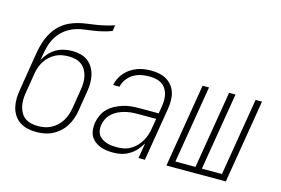

<svg xmlns="http://www.w3.org/2000/svg" viewBox="-95 -941 1690 1155"><g transform="rotate(15 750.0 -363.5)"><path d="M199 8Q171 8 144.5 2Q118 -4 96.5 -18.5Q75 -33 60.5 -55Q46 -77 40 -103Q34 -129 34.5 -156.5Q35 -184 40 -212L59 -330Q64 -356 67.5 -382Q71 -408 76 -434Q80 -461 86.5 -488.5Q93 -516 103.5 -542.5Q114 -569 130.5 -593.5Q147 -618 169 -637.5Q191 -657 218 -670Q245 -683 272.5 -690Q300 -697 328 -700.5Q356 -704 384 -708.5Q412 -713 439.5 -719.5Q467 -726 493 -735L487 -698Q458 -687 428.5 -680Q399 -673 369.5 -669Q340 -665 309.5 -660.5Q279 -656 250 -644Q221 -632 196.5 -611Q172 -590 155.5 -563Q139 -536 131 -506.5Q123 -477 118 -447L113 -417Q126 -441 144 -461Q162 -481 185.5 -494.5Q209 -508 235 -513.5Q261 -519 286 -519Q313 -519 338 -512.5Q363 -506 383 -490.5Q403 -475 415.5 -453Q428 -431 433.5 -405.5Q439 -380 438 -353Q437 -326 432 -299L413 -181Q409 -156 400.5 -131.5Q392 -107 378 -84.5Q364 -62 343.5 -43.5Q323 -25 299 -13Q275 -1 249.5 3.5Q224 8 199 8ZM200 -29Q220 -29 241 -33Q262 -37 281.5 -47Q301 -57 317.5 -72.5Q334 -88 345.5 -107Q357 -126 363.5 -146Q370 -166 374 -187L393 -305Q397 -327 397.5 -349Q398 -371 393.5 -391.5Q389 -412 379 -429.5Q369 -447 352.5 -459.5Q336 -472 315.5 -477Q295 -482 273 -482Q253 -482 232 -478.5Q211 -475 191.5 -465Q172 -455 155.5 -440Q139 -425 127.5 -406.5Q116 -388 109 -368Q102 -348 99 -328L79 -206Q75 -184 74.5 -162Q74 -140 78.5 -119.5Q83 -99 93 -81Q103 -63 119.5 -51Q136 -39 157 -34Q178 -29 200 -29Z M681 8Q659 8 638 5.5Q617 3 598 -4.5Q579 -12 563 -24.5Q547 -37 537.5 -54.5Q528 -72 526 -93.5Q524 -115 527 -136Q531 -161 542 -185Q553 -209 571.5 -227.5Q590 -246 614 -258.5Q638 -271 662 -278.5Q686 -286 711 -288.5Q736 -291 760 -291H883L891 -339Q894 -359 894 -378.5Q894 -398 889 -416Q884 -434 873 -449.5Q862 -465 846 -474.5Q830 -484 810.5 -487.5Q791 -491 771 -491Q746 -491 721 -486Q696 -481 673.5 -467.5Q651 -454 634.5 -431.5Q618 -409 614 -385H574Q578 -406 588 -426.5Q598 -447 613.5 -464.5Q629 -482 648.5 -494.5Q668 -507 688.5 -514.5Q709 -522 731 -525Q753 -528 774 -528Q800 -528 824.5 -523Q849 -518 869.5 -506Q890 -494 905 -475Q920 -456 927 -432.5Q934 -409 934 -383.5Q934 -358 930 -333L875 0H835L851 -96Q838 -73 820 -52.5Q802 -32 779 -18Q756 -4 731 2Q706 8 681 8ZM694 -29Q715 -29 736.5 -33.5Q758 -38 777.5 -49.5Q797 -61 812.5 -77.5Q828 -94 839.5 -113.5Q851 -133 857.5 -154Q864 -175 867 -196L877 -255H760Q740 -255 720 -253Q700 -251 680 -245.5Q660 -240 641 -231Q622 -222 606 -207.5Q590 -193 580 -174Q570 -155 567 -135Q564 -118 566.5 -101.5Q569 -85 577.5 -72Q586 -59 600 -50.5Q614 -42 629 -37Q644 -32 661 -30.5Q678 -29 694 -29Z M1009 0 1095 -520H1135L1055 -37H1180L1260 -520H1300L1220 -37H1345L1425 -520H1465L1379 0Z"/></g></svg>

Font: Iosevka Term Curly XLt Obl
Style: Regular
Weight: 200
Italic angle: -9°
Designer: Belleve Invis
Foundry: Belleve Invis
Version: Version 32.3.0